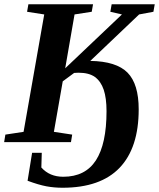

<svg xmlns="http://www.w3.org/2000/svg" viewBox="-27 -675 755 912"><path d="M229 -48.8 315.9 -35.6 310.1 0H-7.3L-1.5 -35.6L85 -48.8L183.1 -606.4L101.6 -619.1L107.9 -654.8H415L408.7 -619.1L327.1 -606.4L282.7 -350.6L552.2 -606.4L497.1 -619.1L503.4 -654.8H708L701.7 -619.1L633.8 -606.4L401.9 -385.7Q525.9 -383.8 578.9 -329.8Q631.8 -275.9 631.8 -155.8Q631.8 27.3 541 122.1Q450.2 216.8 270 216.8Q230.5 216.8 193.6 210Q156.7 203.1 104 183.6L125.5 50.8H171.4L169.4 120.6Q208.5 164.6 273.4 164.6Q377.9 164.6 428.5 86.7Q479 8.8 479 -147Q479 -209 465.6 -248.8Q452.1 -288.6 424.1 -309.1Q396 -329.6 345.7 -329.6L325.2 -328.6L271 -288.6Z"/></svg>

Font: Liberation Serif
Style: Bold Italic
Weight: 700
Italic angle: -16.333°
Designer: Steve Matteson
Foundry: Ascender Corporation
Version: Version 2.1.5